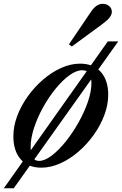

<svg xmlns="http://www.w3.org/2000/svg" viewBox="-42 -868 640 1006"><path d="M-22 118.5 523 -651H577.5L30 118.5ZM174.5 10.5Q104 10.5 66 -33.8Q28 -78 28 -153.5Q28 -206.5 48.2 -260.5Q68.5 -314.5 103.8 -363.5Q139 -412.5 183.8 -451Q228.5 -489.5 278.5 -512Q328.5 -534.5 377.5 -534.5Q448 -534.5 486.5 -490.8Q525 -447 525 -372Q525 -318.5 504.5 -264.2Q484 -210 448.8 -160.8Q413.5 -111.5 368.5 -72.8Q323.5 -34 273.5 -11.8Q223.5 10.5 174.5 10.5ZM163 -25Q192.5 -25 229 -52.8Q265.5 -80.5 302 -126Q338.5 -171.5 369.2 -226Q400 -280.5 418.5 -334.5Q437 -388.5 437 -432.5Q437 -465.5 425.8 -482.8Q414.5 -500 389 -500Q358 -500 321.5 -473.5Q285 -447 249 -402.8Q213 -358.5 183.5 -305.2Q154 -252 136.2 -197.5Q118.5 -143 118.5 -96.5Q118.5 -61.5 129 -43.2Q139.5 -25 163 -25ZM334.5 -624.5 319 -635.5 433.5 -804.5Q462 -848 495.5 -848Q516.5 -848 530.2 -836Q544 -824 544 -806Q544 -791.5 532.5 -776.5Q521 -761.5 494.5 -742Z"/></svg>

Font: Libre Caslon Text
Style: Italic
Weight: 400
Italic angle: -22.583°
Designer: Pablo Impallari, Rodrigo Fuenzalida, Katja Schimmel
Foundry: Pablo Impallari, Rodrigo Fuenzalida
Version: Version 2.000